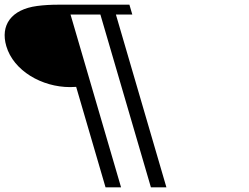

<svg xmlns="http://www.w3.org/2000/svg" viewBox="-305 -687 1064 820"><path d="M-5.6 -315 20.3 -316 145.7 113H212L-3.8 -625H123.7L339.5 113H405.7L190 -625H260L247.7 -667H-54.8C-88.1 -667 -118.6 -665.2 -146.3 -661.5C-258 -646.7 -304 -578.7 -278.1 -490C-247.2 -384.6 -126.2 -315 -5.6 -315Z"/></svg>

Font: Din Kursivschrift
Style: BreitLeft
Weight: 400
Version: Version 1.089